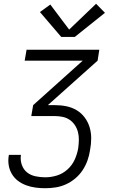

<svg xmlns="http://www.w3.org/2000/svg" viewBox="-20 -784 640 1019"><path d="M220 215Q194 215 168 211.5Q142 208 118 199Q94 190 74.5 175Q55 160 42.5 138.5Q30 117 26 91.5Q22 66 27 39Q27 39 27 38.5Q27 38 27 38H91Q91 38 91 38Q91 38 91 39Q87 65 95.5 90Q104 115 123 130.5Q142 146 168 151.5Q194 157 220 157Q251 157 282 147.5Q313 138 338 115.5Q363 93 376.5 63Q390 33 395 3Q398 -19 398.5 -40.5Q399 -62 394 -82Q389 -102 378 -119Q367 -136 350.5 -147.5Q334 -159 313.5 -163.5Q293 -168 271 -168H146L156 -226L419 -462H111L121 -520H507L498 -462L234 -226H271Q303 -226 332.5 -220Q362 -214 387 -199Q412 -184 429.5 -160.5Q447 -137 455.5 -109Q464 -81 464 -50Q464 -19 458 12Q454 40 444.5 67Q435 94 419 118.5Q403 143 380 162.5Q357 182 330.5 194Q304 206 276 210.5Q248 215 220 215ZM305 -588 192 -720 247 -760 347 -627 490 -764 537 -716 377 -588Z"/></svg>

Font: Iosevka SS04 Lt Ex Obl
Style: Regular
Weight: 300
Width: 7
Italic angle: -9°
Monospace: yes
Designer: Belleve Invis
Foundry: Belleve Invis
Version: Version 19.0.0; ttfautohint (v1.8.4)